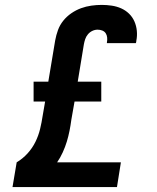

<svg xmlns="http://www.w3.org/2000/svg" viewBox="-20 -763 640 783"><path d="M31 0 48 -101Q73 -116 92.5 -137.5Q112 -159 124.5 -184.5Q137 -210 143.5 -237Q150 -264 154 -291L164 -349H117V-430H177L205 -598Q209 -620 216.5 -640.5Q224 -661 238 -678.5Q252 -696 271 -709Q290 -722 310.5 -729.5Q331 -737 352.5 -740Q374 -743 395 -743Q415 -743 435.5 -740Q456 -737 474 -729Q492 -721 506 -707.5Q520 -694 528 -676Q536 -658 538 -637.5Q540 -617 536 -597Q536 -594 535.5 -592Q535 -590 534 -587H416Q416 -588 416 -589Q416 -590 416 -590Q418 -600 417 -610Q416 -620 411 -627.5Q406 -635 397 -638.5Q388 -642 378 -642Q367 -642 356.5 -637Q346 -632 338.5 -623Q331 -614 327.5 -603.5Q324 -593 322 -582L297 -430H393V-349H284L271 -275Q268 -252 263.5 -229.5Q259 -207 252.5 -185.5Q246 -164 236 -142Q226 -120 213 -101H473L457 0Z"/></svg>

Font: Iosevka Curly Slab ExObl
Style: Bold
Weight: 700
Width: 7
Italic angle: -9°
Monospace: yes
Designer: Belleve Invis
Foundry: Belleve Invis
Version: Version 11.0.0; ttfautohint (v1.8.3)